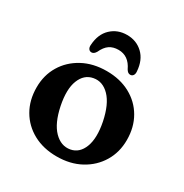

<svg xmlns="http://www.w3.org/2000/svg" viewBox="-164 -823 926 966"><g transform="rotate(30 299.0 -340.5)"><path d="M301.5 -486Q379 -486 437.8 -454.2Q496.5 -422.5 529.2 -366Q562 -309.5 562 -235.5Q562 -164.5 528.2 -108.5Q494.5 -52.5 434.8 -20Q375 12.5 296.5 12.5Q219 12.5 160.2 -19.5Q101.5 -51.5 68.8 -108Q36 -164.5 36 -239Q36 -309.5 69.5 -365.2Q103 -421 163 -453.5Q223 -486 301.5 -486ZM339 -52.5Q387.5 -61.5 408 -115Q428.5 -168.5 411 -256.5Q392.5 -346.5 351.8 -388.8Q311 -431 260.5 -421.5Q211.5 -412.5 190.5 -359.5Q169.5 -306.5 187.5 -217.5Q206 -127.5 247.2 -85.5Q288.5 -43.5 339 -52.5ZM299.5 -608Q268.5 -608 247.2 -593.5Q226 -579 211 -546Q200.5 -528.5 187 -528.5Q176 -528.5 170 -537.2Q164 -546 165.5 -560Q169.5 -624 207 -659.2Q244.5 -694.5 299.5 -694.5Q354 -694.5 391.2 -659.2Q428.5 -624 433 -560Q434.5 -546 428.5 -537.2Q422.5 -528.5 411.5 -528.5Q397.5 -528.5 387.5 -546Q358.5 -608 299.5 -608Z"/></g></svg>

Font: Fraunces 9pt Soft SemiBold
Style: Regular
Weight: 600
Version: Version 1.000;[b76b70a41]